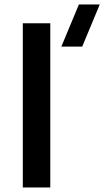

<svg xmlns="http://www.w3.org/2000/svg" viewBox="-20 -822 458 842"><path d="M80 0H200.5V-720H80ZM249 -617.5H340.5L417.5 -802.5H326Z"/></svg>

Font: Manrope
Style: Bold
Weight: 700
Designer: Mikhail Sharanda
Foundry: Mikhail Sharanda
Version: Version 4.505;FEAKit 1.0